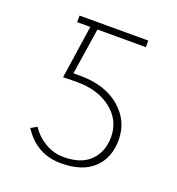

<svg xmlns="http://www.w3.org/2000/svg" viewBox="-100 -570 615 669"><g transform="rotate(20 208.0 -235.0)"><path d="M55.7 -61.5 78.1 -74.2Q97.7 -43.9 129.9 -24.9Q162.1 -5.9 198.2 -5.9Q264.6 -5.9 297.9 -40Q331.1 -74.2 331.1 -127.9Q331.1 -189.5 281.7 -228.5Q232.4 -267.6 155.3 -267.6Q113.3 -267.6 102.5 -266.6L131.8 -463.9H83V-488.3H337.9V-463.9H158.2L131.8 -292H157.2Q249 -292 304.2 -245.1Q359.4 -198.2 359.4 -127.9Q359.4 -60.5 317.9 -21.5Q276.4 17.6 198.2 17.6Q106.4 17.6 55.7 -61.5Z"/></g></svg>

Font: Gothic A1 Thin
Style: Regular
Weight: 250
Designer: HanYang I&C Co.,Ltd.
Foundry: HanYang I&C Co.,Ltd.
Version: Version 2.50